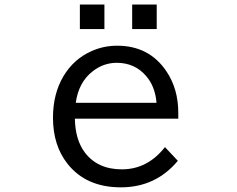

<svg xmlns="http://www.w3.org/2000/svg" viewBox="-20 -782 1040 844"><path d="M331.1 -762.2H439V-654.3H331.1ZM561 -762.2H668.9V-654.3H561ZM763.7 -260.3H309.1Q311 -167.5 352.5 -112.3Q408.7 -37.6 515.6 -37.6Q628.4 -37.6 705.1 -135.3L761.7 -75.2Q664.6 41.5 511.2 41.5Q358.4 41.5 276.4 -62.5Q212.9 -143.1 212.9 -264.6Q212.9 -369.1 258.8 -446.8Q303.7 -522 380.9 -556.6Q434.6 -581.1 495.1 -581.1Q635.7 -581.1 711.4 -468.8Q763.7 -391.1 763.7 -286.1ZM668 -330.1Q662.1 -402.3 622.1 -448.2Q572.3 -505.9 493.2 -505.9Q435.5 -505.9 388.2 -469.2Q325.7 -421.4 313 -330.1Z"/></svg>

Font: BIZ UDPGothic
Style: Regular
Weight: 400
Designer: TypeBank Co., Ltd.
Foundry: Morisawa Inc.
Version: Version 1.051